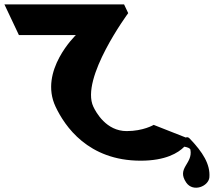

<svg xmlns="http://www.w3.org/2000/svg" viewBox="-306 -735 1014 877"><path d="M272.5 -136.2C179 -136.2 132.5 -222 120.4 -247.5C59.4 -376.7 279.6 -675 279.6 -675L260.7 -715H-285.9L-219.6 -574.8H40.5C40.5 -574.8 -129.7 -411.5 -52.1 -247.5C-10.3 -159.1 95.9 -1 336.4 -1C450.4 -1 508.1 -36.5 536 -65C549 -62.6 562.5 -58.6 563.8 -51C575.5 14 499 32 544.7 99C576.5 145 646.7 116 650.4 75C655 15 620 -40 560.7 -102C554 -109 548.2 -109.6 543 -106.7L396 -164.6C396 -164.6 349 -136.2 272.5 -136.2Z"/></svg>

Font: Hussar
Style: BdOpOblFive
Weight: 700
Foundry: Cannot Into Space Fonts
Version: Version 2.00